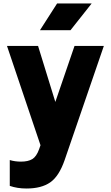

<svg xmlns="http://www.w3.org/2000/svg" viewBox="-20 -829 635 1100"><path d="M20 0ZM575 -566 350 89Q318 181 267.5 216Q217 251 132 251Q79 251 36 236V88Q66 97 100 97Q141 97 165 82.5Q189 68 204 26L212 3L20 -566H198L297 -245L407 -566ZM307 -809H505L384 -656H209Z"/></svg>

Font: Biryani Heavy
Style: Regular
Weight: 900
Designer: Dan Reynolds and Mathieu Réguer
Foundry: Dan Reynolds and Mathieu Réguer
Version: Version 1.003; ttfautohint (v1.1) -l 5 -r 5 -G 72 -x 0 -D la